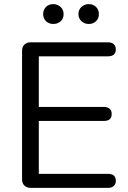

<svg xmlns="http://www.w3.org/2000/svg" viewBox="-20 -910 622 930"><path d="M502.9 -67.9Q541 -67.9 541 -34.2Q541 -18.1 531 -9Q521 0 502.9 0H128.9Q109.9 0 98.4 -11Q86.9 -22 86.9 -40V-665Q86.9 -683.1 98.4 -694.1Q109.9 -705.1 128.9 -705.1H502.9Q521 -705.1 531 -696Q541 -687 541 -670.9Q541 -637.2 502.9 -637.2H168V-392.1H482.9Q501 -392.1 511 -383.1Q521 -374 521 -357.9Q521 -324.2 482.9 -324.2H168V-67.9ZM374.5 -807.4Q359.9 -820.8 359.9 -841.8Q359.9 -862.8 374.5 -876.5Q389.2 -890.1 410.2 -890.1Q431.2 -890.1 445.1 -876.5Q459 -862.8 459 -841.8Q459 -820.8 445.1 -807.4Q431.2 -793.9 410.2 -793.9Q389.2 -793.9 374.5 -807.4ZM202.9 -807.4Q189 -820.8 189 -841.8Q189 -862.8 202.9 -876.5Q216.8 -890.1 237.8 -890.1Q258.8 -890.1 273.4 -876.5Q288.1 -862.8 288.1 -841.3Q288.1 -819.8 273.9 -806.9Q259.8 -793.9 238.3 -793.9Q216.8 -793.9 202.9 -807.4Z"/></svg>

Font: Nunito-Regular
Style: Regular
Weight: 400
Designer: Vernon Adams
Foundry: newtypography
Version: Version 3.000